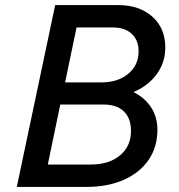

<svg xmlns="http://www.w3.org/2000/svg" viewBox="-20 -735 704 755"><path d="M46 0 197 -715H445Q528 -715 579 -669.5Q630 -624 630 -548Q630 -489 596 -443Q562 -397 505 -373Q549 -351 574 -313Q599 -275 599 -225Q599 -157 564.5 -106.5Q530 -56 467 -28Q404 0 320 0ZM424 -627H281L236 -411H379Q444 -411 484.5 -445Q525 -479 525 -533Q525 -577 498 -602Q471 -627 424 -627ZM168 -88H336Q409 -88 452 -124Q495 -160 495 -220Q495 -270 467 -297Q439 -324 386 -324H217Z"/></svg>

Font: Wix Madefor Text Medium
Style: Italic
Weight: 500
Italic angle: -12°
Designer: Dalton Maag Ltd
Foundry: Dalton Maag Ltd
Version: Version 3.100